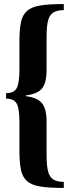

<svg xmlns="http://www.w3.org/2000/svg" viewBox="-20 -807 340 948"><path d="M295 121Q223.2 121 179.6 114Q136 107 113.6 87.5Q91.3 68 83.6 32Q76 -4 76 -61V-203Q76 -271.1 62.5 -295.5Q49 -320 10 -320V-347Q49 -347 62.5 -371.9Q76 -396.9 76 -464V-605Q76 -662 83.7 -698Q91.4 -734 113.8 -753.5Q136.3 -773 179.7 -780Q223 -787 295 -787V-757Q262.3 -757 243.7 -745.5Q225 -734 217.5 -706Q210 -678 210 -627V-461Q210 -399 188 -371Q166 -343 108 -336V-332Q166 -325 188 -296.5Q210 -268 210 -206V-39Q210 11 217.5 39.5Q225 68 243.7 79.5Q262.3 91 295 91Z"/></svg>

Font: Libre Bodoni
Style: Regular
Weight: 400
Designer: Pablo Impallari, Rodrigo Fuenzalida
Foundry: Impallari Type
Version: Version 2.005;gftools[0.9.23]